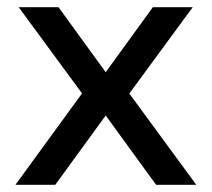

<svg xmlns="http://www.w3.org/2000/svg" viewBox="-20 -515 590 535"><path d="M23 0 227 -280 229 -227 32 -495H143L278 -309H271L406 -495H517L321 -228L323 -278L527 0H415L271 -198H278L134 0Z"/></svg>

Font: Nunito Sans 12pt ExtraLight 8pt Medium
Style: Regular
Weight: 500
Version: Version 3.101;gftools[0.9.27]